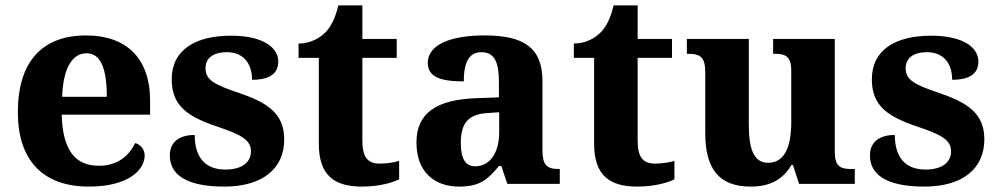

<svg xmlns="http://www.w3.org/2000/svg" viewBox="-20 -680 3692 710"><path d="M309 10C455 10 515 -52 515 -105C515 -128 500 -145 480 -151C457 -104 415 -67 346 -67C258 -67 212 -124 208 -256H535V-308C535 -467 445 -549 298 -549C137 -549 46 -453 46 -265C46 -91 135 10 309 10ZM375 -322H210C213 -427 247 -483 300 -483C354 -483 375 -423 375 -322Z M809 10C952 10 1031 -57 1031 -165C1031 -262 967 -301 862 -337C769 -368 740 -386 740 -428C740 -466 770 -487 819 -487C875 -487 912 -451 912 -385C979 -385 1009 -409 1009 -453C1009 -501 958 -548 834 -548C703 -548 615 -496 615 -387C615 -290 671 -249 786 -211C874 -181 908 -162 908 -120C908 -83 879 -53 813 -53C741 -53 700 -96 700 -181C654 -181 608 -163 608 -105C608 -38 663 10 809 10Z M1318 10C1385 10 1435 -6 1456 -17V-85C1435 -79 1410 -75 1384 -75C1337 -75 1320 -102 1320 -161V-466H1447V-536H1320V-660H1231C1221 -616 1205 -583 1185 -562C1165 -541 1130 -519 1084 -519V-466H1159V-148C1159 -31 1217 10 1318 10Z M1677 10C1752 10 1781 -13 1825 -66H1834L1856 0H2050V-55H2046C2001 -55 1986 -71 1986 -125V-380C1986 -505 1915 -549 1772 -549C1657 -549 1562 -520 1562 -447C1562 -397 1606 -379 1695 -379C1695 -447 1713 -487 1760 -487C1811 -487 1825 -447 1825 -374V-320L1743 -317C1594 -312 1520 -262 1520 -153C1520 -42 1589 10 1677 10ZM1737 -65C1701 -65 1684 -94 1684 -150C1684 -221 1708 -258 1784 -262L1826 -265V-191C1826 -114 1791 -65 1737 -65Z M2336 10C2403 10 2453 -6 2474 -17V-85C2453 -79 2428 -75 2402 -75C2355 -75 2338 -102 2338 -161V-466H2465V-536H2338V-660H2249C2239 -616 2223 -583 2203 -562C2183 -541 2148 -519 2102 -519V-466H2177V-148C2177 -31 2235 10 2336 10Z M2756 10C2824 10 2873 -13 2907 -70H2912L2935 0H3141V-55H3132C3094 -55 3067 -59 3067 -117V-536H2839V-481H2842C2880 -481 2906 -476 2906 -419V-229C2906 -136 2881 -78 2820 -78C2765 -78 2749 -134 2749 -220V-536H2520V-481H2524C2572 -481 2588 -468 2588 -410V-188C2588 -54 2640 10 2756 10Z M3398 10C3541 10 3620 -57 3620 -165C3620 -262 3556 -301 3451 -337C3358 -368 3329 -386 3329 -428C3329 -466 3359 -487 3408 -487C3464 -487 3501 -451 3501 -385C3568 -385 3598 -409 3598 -453C3598 -501 3547 -548 3423 -548C3292 -548 3204 -496 3204 -387C3204 -290 3260 -249 3375 -211C3463 -181 3497 -162 3497 -120C3497 -83 3468 -53 3402 -53C3330 -53 3289 -96 3289 -181C3243 -181 3197 -163 3197 -105C3197 -38 3252 10 3398 10Z"/></svg>

Font: Noto Serif Hentaigana Bold
Style: Regular
Weight: 700
Designer: Kazuhiro Yamada
Foundry: nipponia
Version: Version 1.000